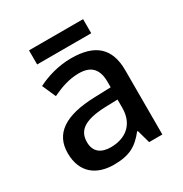

<svg xmlns="http://www.w3.org/2000/svg" viewBox="-163 -810 900 944"><g transform="rotate(-30 287.0 -338.0)"><path d="M440 -686H133V-606H440ZM292 -549C220 -549 152 -528 101 -502L135 -425C181 -447 232 -466 287 -466C352 -466 390 -437 390 -358V-328L298 -325C127 -320 45 -263 45 -153C45 -41 117 10 214 10C304 10 347 -16 394 -75H398L419 0H494V-365C494 -491 427 -549 292 -549ZM317 -257 389 -259V-212C389 -118 327 -72 244 -72C191 -72 154 -96 154 -152C154 -215 194 -252 317 -257Z"/></g></svg>

Font: Noto Sans Devanagari UI Medium
Style: Regular
Weight: 500
Designer: Jelle Bosma - Monotype Design Team
Foundry: Monotype Imaging Inc.
Version: Version 2.004